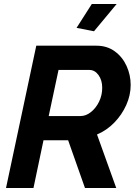

<svg xmlns="http://www.w3.org/2000/svg" viewBox="-20 -938 682 958"><path d="M10 0 161 -710H461Q514 -710 552.5 -682Q591 -654 611.5 -609Q632 -564 632 -514Q632 -463 610 -414Q588 -365 550 -326Q512 -287 464 -267L560 0H404L320 -238H197L147 0ZM382 -359Q409 -359 434 -379Q459 -399 474.5 -431Q490 -463 490 -500Q490 -538 471.5 -563.5Q453 -589 426 -589H272L223 -359ZM449 -782 362 -799 438 -918H562Z"/></svg>

Font: Raleway
Style: Bold Italic
Weight: 700
Italic angle: -12°
Designer: Matt McInerney, Pablo Impallari, Rodrigo Fuenzalida
Foundry: Matt McInerney, Pablo Impallari, Rodrigo Fuenzalida
Version: Version 4.101;RELEASE